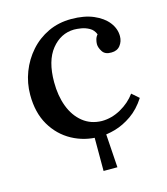

<svg xmlns="http://www.w3.org/2000/svg" viewBox="-104 -597 735 844"><g transform="rotate(-15 263.5 -175.0)"><path d="M263 166V1L315 0L326 166ZM284 16Q217 16 161 -14.5Q105 -45 71.5 -102Q38 -159 38 -240Q38 -294 57 -343.5Q76 -393 110.5 -432Q145 -471 192.5 -493.5Q240 -516 298 -516Q357 -516 399 -498Q441 -480 463.5 -451Q486 -422 486 -388Q486 -364 472 -346Q458 -328 432 -328Q403 -327 391 -345.5Q379 -364 379 -380Q379 -389 382 -400.5Q385 -412 393 -421Q385 -442 367 -452Q349 -462 330 -465Q311 -468 298 -468Q237 -467 195.5 -415.5Q154 -364 154 -267Q154 -205 172.5 -156Q191 -107 227 -78Q263 -49 313 -48Q358 -48 400 -71.5Q442 -95 468 -131L500 -103Q471 -58 433.5 -32Q396 -6 357.5 5Q319 16 284 16Z"/></g></svg>

Font: Lora Medium
Style: Regular
Weight: 500
Designer: Olga Karpushina, Alexei Vanyashin (Cyrillic)
Foundry: Cyreal
Version: Version 3.004